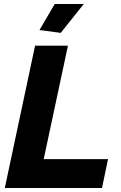

<svg xmlns="http://www.w3.org/2000/svg" viewBox="-20 -938 603 958"><path d="M155 -710H319L198 -144H519L489 0H4ZM283 -774 177 -788 253 -918H398Z"/></svg>

Font: Raleway ExtraBold
Style: Italic
Weight: 800
Italic angle: -12°
Designer: Matt McInerney, Pablo Impallari, Rodrigo Fuenzalida
Foundry: Matt McInerney, Pablo Impallari, Rodrigo Fuenzalida
Version: Version 4.026